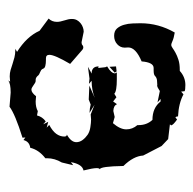

<svg xmlns="http://www.w3.org/2000/svg" viewBox="-22 -462 487 484"><g transform="rotate(90 222.0 -220.5)"><path d="M211.4 -433.1 218.3 -439Q241.2 -426.8 273.9 -425.3Q274.4 -418.9 276.9 -418.9L281.7 -422.9Q296.4 -412.6 296.4 -407.7L293.9 -404.8L331.1 -400.4L348.6 -383.8L372.6 -337.4Q374 -313 398.9 -287.6Q399.9 -229.5 407.2 -228Q404.3 -227.1 404.3 -220.2Q404.3 -210.4 410.2 -187Q394.5 -184.1 389.2 -155.3L397 -161.1L390.1 -132.3Q379.4 -114.3 379.4 -95.2V-90.8Q358.4 -74.7 353 -52.7Q337.4 -50.8 333.5 -35.6L327.1 -40.5L327.6 -33.2Q268.1 -14.6 249.5 -0.5L213.9 -3.4Q190.9 -3.4 183.1 2.9L186.5 -2L173.3 -1Q164.6 -1 157 -3.2Q149.4 -5.4 141.6 -8.1Q133.8 -10.7 125.2 -12.9Q116.7 -15.1 106 -15.1H103.5L111.3 -19.5Q72.8 -43.5 58.1 -76.2L27.3 -99.1Q35.6 -107.4 35.6 -120.1Q35.6 -127.9 32 -138.7Q28.3 -149.4 28.3 -157.7Q28.3 -165 31.2 -170.4Q34.2 -175.8 39.1 -179.7Q43.9 -183.6 49.6 -185.5Q55.2 -187.5 60.5 -187.5L86.9 -182.1Q92.3 -182.1 94.2 -184.3Q96.2 -186.5 100.1 -186.5Q104 -186.5 108.9 -181.6L141.6 -153.3Q118.7 -114.3 118.7 -101.1Q118.7 -92.3 127.4 -92.3H130.9Q151.4 -92.3 153.3 -85.9Q154.8 -82 157.2 -80.3Q159.7 -78.6 162.4 -77.6Q165 -76.7 167.7 -75.2Q170.4 -73.7 172.4 -70.8Q176.8 -66.4 181.6 -66.4H184.6Q187 -66.4 189.7 -64.7Q192.4 -63 195.3 -61Q198.2 -59.1 200.9 -57.4Q203.6 -55.7 206.5 -55.7Q213.9 -55.7 223.1 -67.4L236.3 -66.4Q251 -66.4 260.7 -71.8L271.5 -69.8Q274.9 -83.5 286.6 -91.8L293.9 -85.4L287.6 -98.1L302.2 -94.2L295.4 -100.6Q311 -108.9 317.9 -118.4Q324.7 -127.9 324.7 -138.7Q324.7 -145 319.8 -145Q338.9 -155.8 338.9 -168.9Q338.9 -177.2 333.5 -184.6Q328.1 -191.9 320.3 -197.3Q312.5 -202.6 301 -204.3Q289.6 -206.1 281.7 -206.1L269 -205.1L244.6 -214.8L265.1 -202.1Q253.4 -202.6 244.1 -205.1L231.4 -200.2L196.3 -201.7L227.1 -215.3Q207 -207.5 184.1 -207.5L191.9 -200.7L178.7 -202.1L148.9 -198.2L166 -207.5Q147.9 -207.5 147.9 -225.1L151.9 -224.1L149.9 -242.2L147.9 -246.6Q165.5 -256.8 165.5 -266.6L163.1 -271H180.2Q210.9 -271 216.8 -264.6L225.6 -270L236.3 -261.7L243.2 -271.5Q246.6 -262.7 260.3 -262.2L275.4 -265.6L291 -261.2Q306.6 -279.3 306.6 -294.9Q306.6 -310.5 295.9 -322.8V-325.7Q295.9 -346.7 282.7 -360.8Q252.4 -360.8 236.3 -381.3H230L238.8 -373.5L210 -379.4Q200.2 -372.6 195.8 -372.6L194.8 -373Q189.9 -373 183.1 -372.3Q176.3 -371.6 171.9 -367.2Q168.9 -363.8 157.7 -363.8H151.9Q137.7 -363.8 135.3 -333.5Q100.1 -318.8 100.1 -299.8L100.6 -291Q100.6 -279.8 92 -272Q83.5 -264.2 70.8 -264.2Q58.6 -264.2 52.2 -271.5Q45.9 -278.8 43 -289.1Q40 -299.3 39.6 -310.8Q39.1 -322.3 39.1 -330.6Q39.1 -376.5 62.5 -417Q76.7 -414.6 83.7 -411.4Q90.8 -408.2 93.3 -408.2Q97.2 -408.2 101.8 -411.6Q106.4 -415 113.5 -418.9Q120.6 -422.9 131.1 -426.3Q141.6 -429.7 156.7 -429.7H159.2Q174.8 -443.8 194.8 -443.8Q207 -443.8 210.4 -441.9ZM160.6 -270.5 163.6 -265.6 148.9 -252.4 147.9 -269Z"/></g></svg>

Font: Truetypewriter PolyglOTT
Style: Regular
Weight: 400
Designer: Sergey Beatoff a.k.a. Sam_T
Version: Version 3.76